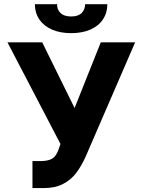

<svg xmlns="http://www.w3.org/2000/svg" viewBox="-20 -915 701 944"><path d="M139.6 -123H176.8Q206.1 -123 223.6 -129.2Q241.2 -135.3 251.5 -148.4Q261.7 -161.6 269.5 -184.6L277.3 -207L16.6 -707H187.5L346.7 -383.8L475.6 -707H644.5L401.4 -145.5Q379.9 -98.1 354.7 -64.7Q329.6 -31.2 290.3 -10.7Q251 9.8 195.3 9.8H139.6ZM330.1 -752Q275.9 -752 235.6 -769.5Q195.3 -787.1 173.3 -819.6Q151.4 -852.1 151.4 -894.5H260.7Q259.8 -869.1 277.1 -851.6Q294.4 -834 330.1 -834Q364.7 -834 381.6 -851.1Q398.4 -868.2 398.4 -894.5H507.8Q507.8 -852.1 486.1 -819.6Q464.4 -787.1 424.1 -769.5Q383.8 -752 330.1 -752Z"/></svg>

Font: Pretendard ExtraBold
Style: Regular
Weight: 800
Designer: Base glyphs from Inter by Rasmus Andersson; Hangeul glyphs from Noto Sans CJK(Source Han Sans) by Jang Soo-young and Kan
Foundry: Kil Hyung-jin
Version: Version 1.309